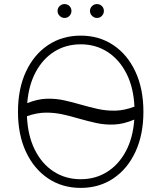

<svg xmlns="http://www.w3.org/2000/svg" viewBox="-20 -912 788 942"><path d="M683.6 -363.6Q683.6 -251.4 644.5 -167.3Q605.5 -83.1 536 -36.6Q466.6 9.9 376.1 9.9Q285.2 9.9 215.7 -36.8Q146.3 -83.5 107.2 -167.4Q68.2 -251.4 68.2 -363.6Q68.2 -476.2 107.2 -560.2Q146.3 -644.2 215.7 -690.7Q285.2 -737.2 376.1 -737.2Q466.6 -737.2 536 -690.7Q605.5 -644.2 644.5 -560.2Q683.6 -476.2 683.6 -363.6ZM638.8 -325.3Q587.4 -303.3 541.4 -301.1Q495.4 -299 452.8 -308.4Q410.2 -317.8 367.9 -329.9Q328.5 -341.6 288 -350.7Q247.5 -359.7 204.2 -359.4Q160.9 -359 112.2 -342Q116.1 -247.5 150.4 -178.1Q184.7 -108.7 242.9 -70.7Q301.1 -32.7 376.1 -32.7Q448.2 -32.7 505.1 -68.4Q562.1 -104 597.3 -169.7Q632.5 -235.4 638.8 -325.3ZM639.6 -388.8Q635.3 -482.6 600.5 -551.1Q565.7 -619.7 507.8 -657.1Q449.9 -694.6 376.1 -694.6Q304.3 -694.6 247.7 -659.6Q191.1 -624.6 155.9 -559.8Q120.7 -495 113.6 -405.9Q163.7 -426.1 208.5 -427.6Q253.2 -429 294.9 -419.7Q336.6 -410.5 377.8 -398.4Q418.3 -386.7 459.7 -377.5Q501.1 -368.3 545.5 -369.1Q589.8 -370 639.6 -388.8ZM296.5 -823.9Q283 -823.9 272.7 -834.2Q262.4 -844.5 262.4 -858Q262.4 -872.5 272.7 -882.3Q283 -892 296.5 -892Q311.1 -892 320.8 -882.3Q330.6 -872.5 330.6 -858Q330.6 -844.5 320.8 -834.2Q311.1 -823.9 296.5 -823.9ZM455.6 -823.9Q442.1 -823.9 431.8 -834.2Q421.5 -844.5 421.5 -858Q421.5 -872.5 431.8 -882.3Q442.1 -892 455.6 -892Q470.2 -892 479.9 -882.3Q489.7 -872.5 489.7 -858Q489.7 -844.5 479.9 -834.2Q470.2 -823.9 455.6 -823.9Z"/></svg>

Font: Inter Extra Light BETA
Style: Regular
Weight: 200
Designer: Rasmus Andersson
Foundry: rsms
Version: Version 3.011;git-f93a4a705